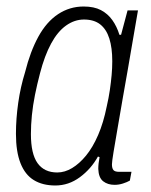

<svg xmlns="http://www.w3.org/2000/svg" viewBox="-20 -558 463 590"><path d="M150 12Q111 12 84 -4.5Q57 -21 43 -56.5Q29 -92 29 -147Q29 -193 36 -242Q43 -291 57 -336Q73 -400 98 -445.5Q123 -491 158.5 -514.5Q194 -538 237 -538Q269 -538 290 -527Q311 -516 325 -496.5Q339 -477 347 -451H352L372 -526H404L384 -410Q380 -384 372.5 -343Q365 -302 357 -255Q349 -208 341.5 -165Q334 -122 329 -91.5Q324 -61 324 -53Q324 -41 328.5 -35.5Q333 -30 346 -30H384L379 -3Q370 2 357.5 6Q345 10 332 10Q311 10 297 -1Q283 -12 282 -39Q282 -47 283 -56Q284 -65 286 -75L281 -77Q260 -39 225.5 -13.5Q191 12 150 12ZM156 -28Q179 -28 201.5 -41.5Q224 -55 244.5 -80Q265 -105 281.5 -143Q298 -181 308 -231Q314 -257 317.5 -281Q321 -305 323 -327Q325 -349 325 -370Q325 -411 316 -439.5Q307 -468 288 -483Q269 -498 238 -498Q209 -498 183 -479.5Q157 -461 137 -424Q117 -387 103 -333Q94 -299 87.5 -266.5Q81 -234 78 -204Q75 -174 75 -146Q75 -85 95.5 -56.5Q116 -28 156 -28Z"/></svg>

Font: Archivo Condensed Thin
Style: Italic
Weight: 250
Width: 3
Italic angle: -10°
Designer: Hector Gatti
Foundry: Omnibus-Type
Version: Version 2.001